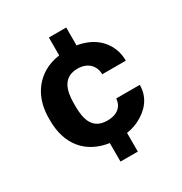

<svg xmlns="http://www.w3.org/2000/svg" viewBox="-177 -774 969 1024"><g transform="rotate(-30 307.5 -262.0)"><path d="M209.1 -257V-271C209.1 -352.7 229.2 -424 319.1 -424C379.1 -424 418.1 -386.2 418.1 -332H563.3C563.3 -359.3 558.7 -384.3 549.5 -407C522 -475 462.6 -519.6 376.3 -534V-644H269.6V-534C232.9 -528.7 201.2 -518.2 174.5 -502.5C100.1 -459 54 -380.3 54 -271V-257C54 -111.4 130.9 -14.6 269.6 6V120H376.3V5C403.4 1 428.4 -6.7 451.1 -18C511.5 -48.1 563.3 -100 563.3 -183H418.1C415 -133.1 378.4 -104 320.2 -104C228.3 -104 209.1 -173.8 209.1 -257Z"/></g></svg>

Font: Asimov
Style: Wid
Weight: 500
Designer: Google
Version: Version 2.000980; 2014